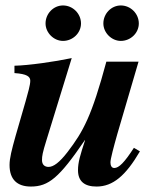

<svg xmlns="http://www.w3.org/2000/svg" viewBox="-20 -675 596 704"><path d="M471 -133C436 -79 416 -59 399 -59C388 -59 385 -70 385 -80C385 -92 397 -137 410 -183L488 -449H370C316 -249 286 -194 228 -118C198 -79 176 -63 158 -63C144 -63 134 -71 134 -88C134 -103 136 -115 150 -160L243 -462C182 -449 84 -435 33 -434V-407C79 -404 91 -394 91 -379C91 -363 82 -333 74 -304L37 -176C23 -126 15 -95 15 -70C15 -17 43 9 93 9C158 9 197 -23 291 -161H292C274 -106 266 -80 266 -51C266 -10 290 9 334 9C394 9 441 -31 493 -120ZM489 -589C489 -625 459 -655 423 -655C388 -655 359 -625 359 -589C359 -555 389 -525 423 -525C459 -525 489 -554 489 -589ZM277 -589C277 -625 247 -655 211 -655C176 -655 147 -625 147 -589C147 -555 177 -525 211 -525C247 -525 277 -554 277 -589Z"/></svg>

Font: STIXGeneral
Style: Bold Italic
Weight: 700
Italic angle: -16.33°
Designer: MicroPress Inc., with final additions and corrections provided by Coen Hoffman, Elsevier (retired)
Version: Version 1.1.0